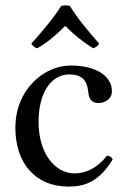

<svg xmlns="http://www.w3.org/2000/svg" viewBox="-20 -682 468 712"><path d="M239 -660C228.3 -663 217.7 -662.3 207 -660C178 -614 132 -560 96 -520C102 -511 109 -505 118 -503C157 -525 190 -554 222 -586C252 -555 287 -527 325 -503C334.4 -504.9 343 -513 348 -520C312 -560 268 -613 239 -660ZM398 -91C394 -100 386 -104 377 -105C343 -61 300 -39 257 -39C184 -39 123 -113 123 -230C123 -340 171 -406 237 -406C296 -406 304 -371 308 -336C311 -309 325 -300 346 -300C367 -300 395 -313 395 -344C395 -399 338 -439 242 -439C143 -439 37 -350 37 -208C37 -79 109 10 235 10C295 10 348 -9 398 -91Z"/></svg>

Font: Libertinus Math
Style: Regular
Weight: 400
Designer: Philipp H. Poll
Foundry: Khaled Hosny
Version: Version 6.2